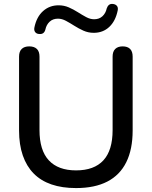

<svg xmlns="http://www.w3.org/2000/svg" viewBox="-20 -948 773 977"><path d="M367 9Q296 9 242 -9.5Q188 -28 151.5 -65Q115 -102 96 -157Q77 -212 77 -284V-660Q77 -686 90.5 -699Q104 -712 129 -712Q154 -712 167.5 -699Q181 -686 181 -660V-286Q181 -183 228.5 -132Q276 -81 367 -81Q459 -81 506 -132Q553 -183 553 -286V-660Q553 -686 566.5 -699Q580 -712 604 -712Q629 -712 642 -699Q655 -686 655 -660V-284Q655 -188 622.5 -122.5Q590 -57 526 -24Q462 9 367 9ZM181 -775Q167 -775 159.5 -784Q152 -793 155 -808Q166 -862 199 -891.5Q232 -921 278 -921Q306 -921 330 -910.5Q354 -900 376 -886Q398 -872 418.5 -861Q439 -850 459 -850Q485 -850 501.5 -865.5Q518 -881 523 -905Q527 -917 534.5 -923Q542 -929 553 -928Q567 -927 574.5 -918.5Q582 -910 579 -895Q568 -841 536 -811Q504 -781 457 -781Q429 -781 404.5 -792Q380 -803 358 -817Q336 -831 315.5 -842Q295 -853 275 -853Q249 -853 232.5 -837.5Q216 -822 211 -798Q208 -786 200.5 -780Q193 -774 181 -775Z"/></svg>

Font: Nunito SemiBold
Style: Regular
Weight: 600
Designer: Vernon Adams
Foundry: Vernon Adams
Version: Version 3.602